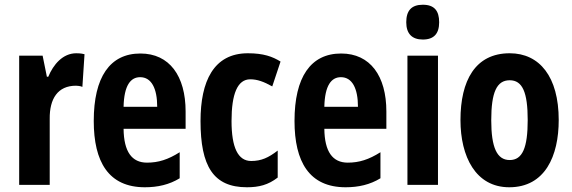

<svg xmlns="http://www.w3.org/2000/svg" viewBox="-20 -781 2414 811"><path d="M302 -556C245 -556 205 -508 184 -457H178L160 -546H61V0H190V-279C189 -364 224 -419 301 -419C304 -419 320 -418 328 -414L337 -552C321 -556 310 -556 302 -556Z M573 -555C444 -555 376 -455 376 -270C376 -98 438 10 592 10C646 10 695 -1 739 -28V-138C690 -107 649 -94 601 -94C537 -94 503 -140 502 -237H764V-310C764 -460 696 -555 573 -555ZM572 -455C620 -455 644 -407 644 -330H502C504 -421 532 -455 572 -455Z M1023 10C1074 10 1113 0 1153 -31V-145C1114 -115 1084 -101 1041 -101C985 -101 958 -158 958 -270C958 -384 983 -446 1037 -446C1067 -446 1094 -436 1130 -416L1165 -521C1131 -542 1093 -556 1027 -556C882 -556 827 -437 827 -270C827 -79 881 10 1023 10Z M1421 -555C1292 -555 1224 -455 1224 -270C1224 -98 1286 10 1440 10C1494 10 1543 -1 1587 -28V-138C1538 -107 1497 -94 1449 -94C1385 -94 1351 -140 1350 -237H1612V-310C1612 -460 1544 -555 1421 -555ZM1420 -455C1468 -455 1492 -407 1492 -330H1350C1352 -421 1380 -455 1420 -455Z M1766 -761C1718 -761 1696 -736 1696 -687C1696 -639 1720 -614 1766 -614C1813 -614 1835 -639 1835 -687C1835 -735 1815 -761 1766 -761ZM1830 -546H1701V0H1830Z M2340 -274C2340 -457 2259 -556 2133 -556C1987 -556 1925 -440 1925 -274C1925 -120 1989 10 2131 10C2283 10 2340 -123 2340 -274ZM2055 -273C2055 -391 2078 -442 2133 -442C2187 -442 2209 -391 2209 -274C2209 -157 2187 -105 2133 -105C2079 -105 2055 -158 2055 -273Z"/></svg>

Font: Noto Sans Tamil ExtraCondensed
Style: Bold
Weight: 700
Width: 2
Designer: Jelle Bosma - Monotype Design Team
Foundry: Monotype Imaging Inc.
Version: Version 2.004